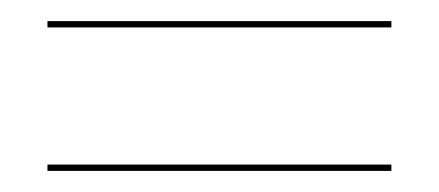

<svg xmlns="http://www.w3.org/2000/svg" viewBox="-20 -401 416 182"><path d="M351 -381V-375H25V-381ZM351 -245V-239H25V-245Z"/></svg>

Font: Moniqa Black Display
Style: Regular
Weight: 900
Designer: Rajesh Rajput
Foundry: Rajesh Rajput
Version: Version 1.000